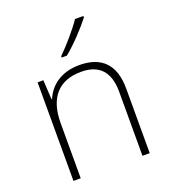

<svg xmlns="http://www.w3.org/2000/svg" viewBox="-139 -868 860 970"><g transform="rotate(-20 291.0 -383.0)"><path d="M421 -758V-766H376C348 -723 287 -653 246 -613V-606H274C326 -648 388 -715 421 -758ZM316 -540C213 -540 154 -486 129 -426H126L120 -530H89V0H128V-297C128 -437 197 -505 313 -505C407 -505 460 -455 460 -345V0H499V-347C499 -479 433 -540 316 -540Z"/></g></svg>

Font: Noto Sans Myanmar UI ExtraLight
Style: Regular
Weight: 200
Designer: Monotype Design Team
Foundry: Monotype Imaging Inc.
Version: Version 2.103